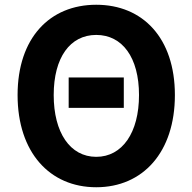

<svg xmlns="http://www.w3.org/2000/svg" viewBox="-20 -774 810 808"><path d="M269 -320H501V-448H269ZM385 14C581 14 716 -133 716 -374C716 -614 581 -754 385 -754C189 -754 54 -614 54 -374C54 -133 189 14 385 14ZM385 -114C275 -114 206 -216 206 -374C206 -532 275 -627 385 -627C495 -627 565 -532 565 -374C565 -216 495 -114 385 -114Z"/></svg>

Font: Noto Sans CJK TC
Style: Bold
Weight: 700
Designer: Ryoko NISHIZUKA 西塚涼子 (kana, bopomofo & ideographs); Paul D. Hunt (Latin, Greek & Cyrillic); Sandoll Communications 산돌커뮤니
Foundry: Adobe
Version: Version 2.004;hotconv 1.0.118;makeotfexe 2.5.65603